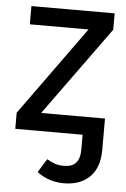

<svg xmlns="http://www.w3.org/2000/svg" viewBox="-53 -566 535 818"><g transform="rotate(5 214.5 -157.0)"><path d="M404 -457 129 -77H402V57Q402 133 361.5 173Q321 213 251 213Q186 213 136 175L172 117Q192 129 207.5 134Q223 139 246 139Q313 139 313 65V0H25V-69L299 -449H48V-527H404Z"/></g></svg>

Font: FiraGO
Style: Regular
Weight: 400
Designer: bBox Type
Foundry: bBox Type GmbH
Version: Version 1.001;April 20, 2020;FontCreator 12.0.0.2555 64-bit